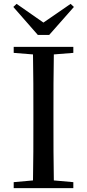

<svg xmlns="http://www.w3.org/2000/svg" viewBox="-20 -975 451 995"><path d="M66 -955 49 -939 176 -794H235L363 -939L346 -955L205 -858ZM51 -701 151 -693C153 -593 153 -493 153 -392V-339C153 -239 153 -138 151 -40L51 -31V0H360V-31L259 -40C257 -140 257 -239 257 -340V-392C257 -493 257 -593 259 -693L360 -701V-732H51Z"/></svg>

Font: Source Han Serif CN Medium
Style: Regular
Weight: 500
Designer: Ryoko NISHIZUKA 西塚涼子 (kana & ideographs); Frank Grießhammer (Latin, Greek & Cyrillic); Wenlong ZHANG 张文龙 (bopomofo); San
Foundry: Adobe
Version: Version 2.002;hotconv 1.1.0;makeotfexe 2.6.0